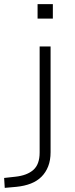

<svg xmlns="http://www.w3.org/2000/svg" viewBox="-89 -717 364 930"><path d="M93 -627V-697H167V-627ZM-66 193 -69 145 -15 139Q42 133 72.5 106Q103 79 103 22V-492H156V20Q156 59 144.5 88.5Q133 118 112 139Q91 160 60.5 172Q30 184 -10 188Z"/></svg>

Font: Nunito Sans 7pt SemiExpanded ExtraLight
Style: Regular
Weight: 250
Width: 6
Designer: Vernon Adams
Foundry: Vernon Adams
Version: Version 3.101;gftools[0.9.27]